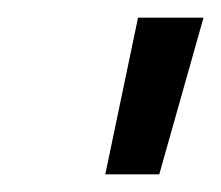

<svg xmlns="http://www.w3.org/2000/svg" viewBox="-20 -664 250 217"><path d="M99 -467 136 -644H210L160 -467Z"/></svg>

Font: Kanit Light
Style: Italic
Weight: 300
Italic angle: -12°
Designer: Katatrad Team
Foundry: CadsonDemak
Version: Version 2.000; ttfautohint (v1.8.3)